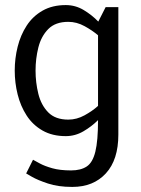

<svg xmlns="http://www.w3.org/2000/svg" viewBox="-20 -528 554 756"><path d="M249 -442Q198 -442 170 -413.5Q142 -385 131 -341Q120 -297 120 -250Q120 -203 131 -158.5Q142 -114 170 -85.5Q198 -57 249 -57Q282 -57 313 -74Q344 -91 366 -111V-389Q344 -408 313 -425Q282 -442 249 -442ZM110 101Q119 106 137.5 116Q156 126 186 134.5Q216 143 260 143Q298 143 321.5 127.5Q345 112 355.5 69Q366 26 366 -55Q341 -30 308.5 -11Q276 8 239 8Q186 8 147.5 -14Q109 -36 85 -73Q61 -110 49.5 -156Q38 -202 38 -250Q38 -298 49.5 -344Q61 -390 85 -427Q109 -464 147.5 -486Q186 -508 239 -508Q277 -508 309.5 -488.5Q342 -469 367 -443L396 -500H446V2Q446 101 397 154.5Q348 208 265 208H264Q209 208 168.5 194.5Q128 181 105.5 168Q83 155 83 155Z"/></svg>

Font: Epunda Sans
Style: Regular
Weight: 400
Designer: Simon Atzbach
Foundry: typofactur
Version: Version 2.204; ttfautohint (v1.8.4.7-5d5b)